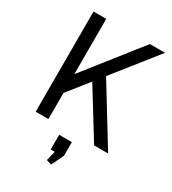

<svg xmlns="http://www.w3.org/2000/svg" viewBox="-220 -816 1042 1162"><g transform="rotate(30 301.5 -234.5)"><path d="M105.2 -227.9 478.1 -700H583.9L136.6 -136ZM84.2 -700H173.1V0H84.2ZM265.7 -367.5 331 -422.9 590.3 0H492.4ZM365.8 50V145.4L324.5 231L289 219.4L319.9 96.3L357 152.8H277.2V50Z"/></g></svg>

Font: Pathway Extreme 8pt Thin
Style: Regular
Weight: 100
Designer: Eduardo Rodriguez Tunni
Foundry: Eduardo Rodriguez Tunni
Version: Version 1.000